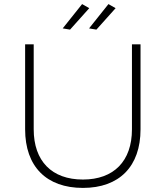

<svg xmlns="http://www.w3.org/2000/svg" viewBox="-20 -916 811 940"><path d="M382 -896 287 -777 323 -771 417 -876ZM511 -896 416 -777 452 -771 546 -876ZM145 -283V-699H103V-283C103 -101 207 4 386 4C564 4 668 -101 668 -283V-699H626V-283C626 -127 537 -37 386 -37C234 -37 145 -127 145 -283Z"/></svg>

Font: Montserrat arm ExtraLight
Style: Regular
Weight: 275
Designer: Julieta Ulanovsky
Foundry: Julieta Ulanovsky
Version: Version 6.000;PS 006.000;hotconv 1.0.88;makeotf.lib2.5.64775